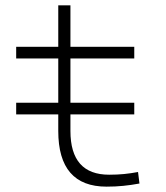

<svg xmlns="http://www.w3.org/2000/svg" viewBox="-20 -694 626 724"><path d="M41 -262.7V-306.6H199.7V-473.6H41V-517.6H199.7V-673.8H245.6V-517.6H486.3V-473.6H245.6V-306.6H486.3V-262.7H245.6V-200.2Q245.6 -35.2 391.6 -35.2Q421.9 -35.2 448.2 -37.8Q474.6 -40.5 500.5 -45.4L505.9 -2Q474.6 3.9 444.8 6.8Q415 9.8 381.8 9.8Q199.7 9.8 199.7 -200.2V-262.7Z"/></svg>

Font: Caskaydia Cove ExtraLight
Style: Regular
Weight: 200
Monospace: yes
Designer: Aaron Bell
Foundry: Saja Typeworks
Version: Version 4.300; ttfautohint (v1.8.3)